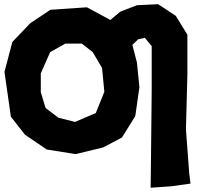

<svg xmlns="http://www.w3.org/2000/svg" viewBox="-20 -714 930 903"><path d="M216.8 -668 123 -605.5 38.1 -516.6 1 -376 31.2 -165 97.7 -80.1 200.2 -10.7 335.9 10.7 464.8 -20.5 553.7 -67.4 616.2 -168 635.7 -303.7 624 -419.9 602.5 -502.9 629.9 -529.3 661.1 -536.1 693.4 -497.1V-284.2L690.4 7.8L688.5 168.9L786.1 162.1L876 149.4L870.1 103.5L854.5 -105.5L861.3 -364.3V-550.8L806.6 -639.6L723.6 -694.3L624 -689.5L545.9 -659.2L499 -620.1L388.7 -679.7ZM365.2 -508.8 416 -468.8 460 -394.5 470.7 -282.2 430.7 -182.6 333 -140.6 254.9 -160.2 194.3 -206.1 171.9 -280.3V-369.1L215.8 -468.8L287.1 -508.8Z"/></svg>

Font: MaokenAssortedSans-TC
Style: Regular
Weight: 500
Version: Version 0.83